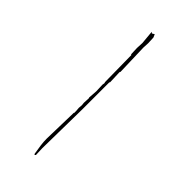

<svg xmlns="http://www.w3.org/2000/svg" viewBox="-302 -910 1107 1107"><g transform="rotate(45 251.5 -357.0)"><path d="M250.5 -465.8 253.4 -470.7 250.5 -549.8 253.4 -554.7 247.6 -748 249.5 -784.2 247.6 -829.1 239.3 -848.1 225.1 -839.4 217.3 -845.7 225.1 -761.7 223.1 -719.7 225.1 -668.5H229L231.9 -446.8H234.4L231.9 -428.7L233.9 -377L230 -322.8L231.9 -318.4L230 -279.3L231.9 -261.7L230 -238.3L231.9 -215.8V-197.8H230L224.6 19.5Q224.6 43.9 228.3 70.6Q231.9 97.2 237.3 128.9L241.7 134.3L247.6 128.9L245.6 75.2L250.5 -248Z"/></g></svg>

Font: Bakudai
Style: Light
Weight: 300
Version: Version 1.48